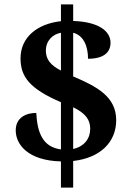

<svg xmlns="http://www.w3.org/2000/svg" viewBox="-20 -780 605 879"><path d="M259 -41V79H315V-43C439 -57 512 -129 512 -230C512 -337 424 -384 315 -430V-630C363 -618 383 -568 383 -511C457 -511 486 -542 486 -584C486 -637 433 -680 315 -684V-760H259V-683C150 -671 74 -609 74 -513C74 -429 115 -374 259 -312V-96C175 -107 151 -173 146 -263C98 -263 52 -241 52 -183C52 -120 106 -45 259 -41ZM259 -630V-457C212 -481 190 -508 190 -548C190 -593 220 -623 259 -630ZM315 -98V-289C372 -261 393 -232 393 -190C393 -145 365 -109 315 -98Z"/></svg>

Font: Noto Serif Malayalam
Style: Bold
Weight: 700
Designer: Indian type Foundry, Jelle Bosma, Monotype Design Team
Foundry: Monotype Imaging Inc.
Version: Version 2.104